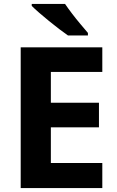

<svg xmlns="http://www.w3.org/2000/svg" viewBox="-20 -954 592 974"><path d="M499 0H85V-714H499V-589H238V-433H482V-308H238V-127H499ZM310 -934Q325 -912 345.5 -885Q366 -858 388 -832Q410 -806 426 -787V-774H325Q306 -787 280.5 -806.5Q255 -826 228.5 -847.5Q202 -869 178.5 -889.5Q155 -910 141 -924V-934Z"/></svg>

Font: Noto Sans Lao
Style: Bold
Weight: 700
Designer: Monotype Design Team
Foundry: Monotype Imaging Inc.
Version: Version 2.003